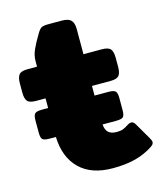

<svg xmlns="http://www.w3.org/2000/svg" viewBox="-101 -716 685 807"><g transform="rotate(-15 241.5 -312.5)"><path d="M480 -48Q480 -39 468 -31Q434 -8 391.5 3.5Q349 15 291 15Q198 15 147 -35Q96 -85 93 -174H66Q42 -174 35 -181Q28 -188 28 -211V-263Q28 -286 35.5 -293Q43 -300 66 -300H93V-342H52Q24 -342 14.5 -353Q5 -364 5 -391V-430Q5 -457 14.5 -468.5Q24 -480 52 -480H93V-505Q93 -529 104 -553.5Q115 -578 136 -613Q146 -630 154.5 -635Q163 -640 185 -640H244Q272 -640 283.5 -628Q295 -616 295 -590V-480H375Q403 -480 412.5 -468.5Q422 -457 422 -430V-391Q422 -364 412.5 -353Q403 -342 375 -342H295V-300H355Q378 -300 385.5 -293Q393 -286 393 -263V-211Q393 -188 386 -181Q379 -174 355 -174H296Q298 -150 310 -139Q322 -128 346 -128Q363 -128 373.5 -132Q384 -136 399 -146Q407 -151 414 -151Q424 -151 431 -139L473 -67Q480 -55 480 -48Z"/></g></svg>

Font: Mitr SemiBold
Style: Regular
Weight: 600
Designer: Thanarat Vachiruckul
Foundry: Cadson Demak
Version: Version 1.002